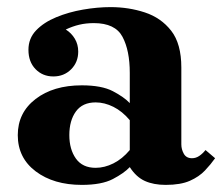

<svg xmlns="http://www.w3.org/2000/svg" viewBox="-20 -510 625 540"><path d="M446 10Q412 10 387.5 -1Q363 -12 345 -40V-305Q345 -368 324.5 -406.5Q304 -445 244 -445Q222 -445 203 -440.5Q184 -436 165 -427Q181 -417 190.5 -401Q200 -385 200 -365Q200 -335 180 -315Q160 -295 130 -295Q100 -295 80 -315.5Q60 -336 60 -370Q60 -402 81.5 -424.5Q103 -447 138 -461.5Q173 -476 213.5 -483Q254 -490 291 -490Q342 -490 387.5 -475Q433 -460 461.5 -423.5Q490 -387 490 -320V-104Q490 -90 497 -77.5Q504 -65 520 -65Q531 -65 540.5 -71.5Q550 -78 558 -88L585 -65Q573 -48 556.5 -30.5Q540 -13 514 -1.5Q488 10 446 10ZM210 10Q131 10 80.5 -28Q30 -66 30 -130Q30 -193 80 -231.5Q130 -270 210 -270Q266 -270 297.5 -253.5Q329 -237 345 -220V-172Q324 -197 299 -209.5Q274 -222 249 -222Q212 -222 193.5 -196.5Q175 -171 175 -130Q175 -90 193.5 -64Q212 -38 249 -38Q274 -38 299 -50.5Q324 -63 345 -88V-40Q329 -23 297.5 -6.5Q266 10 210 10Z"/></svg>

Font: Brygada 1918
Style: Bold
Weight: 700
Designer: Mateusz Machalski | Borys Kosmynka | Przemek Hoffer
Foundry: NIEPODLEGLA 2018
Version: Version 3.006